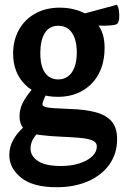

<svg xmlns="http://www.w3.org/2000/svg" viewBox="-20 -552 523 805"><path d="M418 -335Q415 -278 390 -235.5Q365 -193 322 -169.5Q279 -146 222 -146Q138 -146 86.5 -196Q35 -246 35 -328Q35 -382 58.5 -425.5Q82 -469 126.5 -494.5Q171 -520 232 -520Q282 -520 325.5 -501Q369 -482 395.5 -441.5Q422 -401 418 -335ZM224 -219Q248 -219 265.5 -232Q283 -245 292.5 -270.5Q302 -296 302 -332Q302 -367 293 -392Q284 -417 267 -430.5Q250 -444 225 -444Q187 -444 168 -413.5Q149 -383 149 -330Q149 -291 158.5 -266.5Q168 -242 185 -230.5Q202 -219 224 -219ZM136 -201 195 -184Q177 -165 167.5 -144Q158 -123 158 -115Q158 -108 169 -104Q180 -100 205.5 -98.5Q231 -97 275 -95Q339 -93 382.5 -81Q426 -69 448.5 -42.5Q471 -16 471 31Q471 93 438 138.5Q405 184 348 208.5Q291 233 218 233Q118 233 68.5 193Q19 153 19 98Q19 64 35.5 34.5Q52 5 78 -18Q104 -41 132.5 -57Q161 -73 186 -80L224 -64Q198 -46 171 -25Q144 -4 126 20Q108 44 108 71Q108 102 139 123Q170 144 235 144Q279 144 313 133Q347 122 366.5 103.5Q386 85 386 62Q386 45 367.5 37Q349 29 315 26Q281 23 234 21Q186 19 147 14Q108 9 85 -8.5Q62 -26 62 -65Q62 -101 83.5 -135.5Q105 -170 136 -201ZM329 -494 470 -532Q476 -525 478.5 -508Q481 -491 479.5 -474Q478 -457 470 -451Q462 -447 443.5 -445.5Q425 -444 404.5 -444.5Q384 -445 369 -446Q354 -447 351 -446Z"/></svg>

Font: Karma Variable Light
Style: Regular
Weight: 300
Designer: Joana Correia
Foundry: Indian Type Foundry
Version: Version 3.000